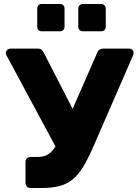

<svg xmlns="http://www.w3.org/2000/svg" viewBox="-20 -944 691 964"><path d="M133 0Q122 0 115 -7.5Q108 -15 108 -25V-131Q108 -142 115 -149Q122 -156 133 -156H171Q198 -156 217 -166.5Q236 -177 251.5 -198.5Q267 -220 282 -254L468 -679Q472 -690 480 -695Q488 -700 498 -700H629Q638 -700 644.5 -693.5Q651 -687 651 -679Q651 -675 649.5 -670Q648 -665 646 -661L447 -204Q422 -147 398.5 -108Q375 -69 347 -45Q319 -21 280.5 -10.5Q242 0 186 0ZM274 -180 11 -669Q9 -673 9 -678Q9 -686 16 -693Q23 -700 33 -700H171Q182 -700 188.5 -694.5Q195 -689 200 -679L366 -356ZM396 -787Q386 -787 379.5 -793Q373 -799 373 -810V-901Q373 -911 379.5 -917.5Q386 -924 396 -924H488Q498 -924 504.5 -917.5Q511 -911 511 -901V-810Q511 -799 504.5 -793Q498 -787 488 -787ZM189 -787Q179 -787 173 -793Q167 -799 167 -810V-901Q167 -911 173 -917.5Q179 -924 189 -924H281Q291 -924 297.5 -917.5Q304 -911 304 -901V-810Q304 -799 297.5 -793Q291 -787 281 -787Z"/></svg>

Font: DVN-Rubik
Style: Bold
Weight: 700
Designer: Hubert and Fischer
Foundry: Hubert & Fischer
Version: Version 2.102